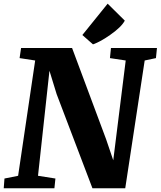

<svg xmlns="http://www.w3.org/2000/svg" viewBox="-36 -1003 856 1023"><path d="M-12.2 -51.8 60.5 -66.4 151.4 -680.7 68.4 -693.4 76.2 -747.1H348.1L529.3 -261.2L567.4 -148.9L633.8 -680.7L549.8 -693.4L555.2 -747.1H800.3L794.9 -693.4L734.9 -680.7L631.3 0H456.5L265.6 -502L227.5 -626L166.5 -66.4L259.3 -51.8L253.9 0H-16.1ZM402.8 -816.4 537.6 -983.4 628.9 -893.1Q611.3 -859.4 552.2 -817.9Q500.5 -781.2 459.5 -766.6Z"/></svg>

Font: Merriweather
Style: Heavy Italic
Weight: 900
Italic angle: -7°
Designer: Eben Sorkin
Foundry: Eben Sorkin
Version: Version 1.001